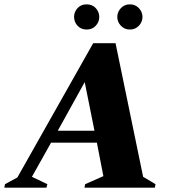

<svg xmlns="http://www.w3.org/2000/svg" viewBox="-65 -864 804 884"><path d="M-45 0 -42 -16 15 -47 364 -665H467L594 -50L651 -16L648 0H324L327 -16L411 -53L381 -207H170L82 -50L153 -16L149 0ZM201 -262H370L325 -486ZM334 -728Q308 -728 292 -745.5Q276 -763 276 -786Q276 -809 292 -826.5Q308 -844 334 -844Q360 -844 376 -826.5Q392 -809 392 -786Q392 -763 376 -745.5Q360 -728 334 -728ZM533 -728Q508 -728 491.5 -745.5Q475 -763 475 -786Q475 -809 491.5 -826.5Q508 -844 533 -844Q558 -844 574.5 -826.5Q591 -809 591 -786Q591 -763 574.5 -745.5Q558 -728 533 -728Z"/></svg>

Font: Spectral ExtraBold
Style: Italic
Weight: 800
Italic angle: -10°
Designer: Jean-Baptiste Levee
Foundry: Production Type
Version: Version 2.001